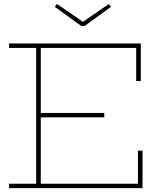

<svg xmlns="http://www.w3.org/2000/svg" viewBox="-20 -978 819 998"><path d="M522 -391V-368H181V-391ZM697 -195H721V0H27V-23H168V-729H27V-752H712V-557H688V-729H192V-23H697ZM419 -842.5 557 -942.5 546 -957.5 411 -864.5 276 -957.5 265 -942.5 403 -842.5Z"/></svg>

Font: Hepta Slab ExtraLight
Style: Regular
Weight: 200
Designer: Michael LaGattuta
Foundry: Michael LaGattuta
Version: Version 1.100